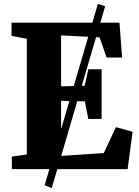

<svg xmlns="http://www.w3.org/2000/svg" viewBox="-20 -858 703 974"><path d="M206.5 81.5 476.5 -838 513.5 -826.5 242.5 96ZM116 -74.5V-661.5L38.5 -676V-743H586L599.5 -566H521L485 -668.5L290 -678.5V-420L409.5 -423L428 -506.5H495.5V-254.5H428L410.5 -344L290 -346.5V-67L506.5 -81.5L568 -213L652.5 -189.5L627.5 0H40V-63.5Z"/></svg>

Font: Merriweather 24pt Black
Style: Regular
Weight: 900
Designer: Eben Sorkin
Foundry: Eben Sorkin
Version: Version 2.100